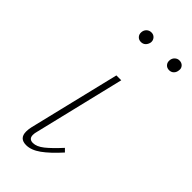

<svg xmlns="http://www.w3.org/2000/svg" viewBox="-202 -652 699 699"><g transform="rotate(45 147.5 -302.5)"><path d="M100 -584Q101 -595 108.5 -602Q116 -609 127 -609Q138 -609 145 -601Q152 -593 151 -582Q149 -571 142 -564Q135 -557 124 -557Q113 -557 106 -564.5Q99 -572 100 -584ZM245 -584Q246 -595 253.5 -602Q261 -609 271 -609Q283 -609 290 -601Q297 -593 295 -582Q294 -571 287 -564Q280 -557 269 -557Q258 -557 251 -564.5Q244 -572 245 -584ZM59 -31Q59 -43 62 -56L147 -408H172L88 -59Q85 -49 85 -40Q85 -19 106 -19Q125 -19 147 -36.5Q169 -54 201 -89L213 -77Q177 -37 148.5 -16.5Q120 4 94 4Q59 4 59 -31Z"/></g></svg>

Font: Ysabeau Infant Extralight
Style: Italic
Weight: 200
Italic angle: -12°
Designer: Christian Thalmann (Catharsis Fonts)
Version: Version 0.003